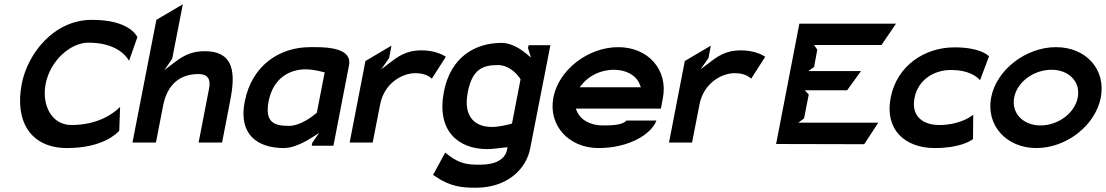

<svg xmlns="http://www.w3.org/2000/svg" viewBox="-20 -683 5184 900"><path d="M82 -290C47 -109 128 11 294 11C461 11 527 -57 539 -70L543 -182C516 -154 442 -97 315 -97C220 -97 175 -193 194 -290C216 -401 312 -483 394 -483C519 -483 568 -427 585 -398L624 -509C618 -521 579 -590 411 -590C231 -590 109 -430 82 -290Z M601 -15H711L745 -190C758 -255 797 -336 911 -336C953 -336 969 -312 960 -268L911 -15H1021L1055 -190C1076 -296 1103 -443 940 -443C865 -443 826 -412 784 -380L750 -354L787 -407L837 -663L713 -590Z M1127 -206C1097 -52 1187 11 1311 11C1358 11 1413 -19 1448 -42L1476 -60L1444 -14L1441 0H1543L1616 -377C1631 -455 1523 -462 1458 -462H1433C1295 -462 1161 -381 1127 -206ZM1239 -208C1261 -319 1339 -358 1413 -358C1445 -358 1477 -350 1496 -345L1502 -344L1465 -154L1462 -152C1443 -136 1388 -93 1334 -93C1267 -93 1220 -108 1239 -208Z M1619 -15H1727L1762 -194C1781 -292 1864 -340 1927 -340C1970 -340 1993 -325 2004 -314L2070 -417C2058 -425 2019 -447 1956 -447C1881 -447 1843 -416 1801 -384L1767 -358L1804 -411L1815 -469L1693 -397Z M2061 -254C2025 -70 2127 16 2265 16C2289 16 2318 11 2350 8L2359 7L2357 18C2348 64 2303 89 2231 89C2179 89 2140 88 2083 45L2067 32L2010 137L2021 144C2090 192 2147 197 2210 197C2358 197 2446 110 2465 14L2560 -471H2458L2455 -458L2469 -413L2449 -430C2425 -450 2379 -482 2332 -482C2208 -482 2093 -417 2061 -254ZM2173 -252C2194 -361 2246 -378 2314 -378C2368 -378 2407 -333 2419 -313L2420 -311L2380 -104L2374 -102C2355 -97 2317 -88 2285 -88C2211 -88 2149 -131 2173 -252Z M2574 -226C2549 -96 2645 11 2786 11C2924 11 3032 -51 3057 -118H2916C2898 -95 2838 -95 2806 -95C2747 -95 2701 -121 2684 -162L2679 -174H3078L3087 -222C3113 -355 3019 -462 2878 -462C2737 -462 2599 -356 2574 -226ZM2697 -274 2708 -287C2740 -328 2797 -356 2857 -356C2917 -356 2963 -329 2979 -287L2984 -274Z M3116 -15H3224L3259 -194C3278 -292 3361 -340 3424 -340C3467 -340 3490 -325 3501 -314L3567 -417C3555 -425 3516 -447 3453 -447C3378 -447 3340 -416 3298 -384L3264 -358L3301 -411L3312 -469L3190 -397Z M3618 -8 4031 -7 4097 -108H3722L3749 -128L3771 -240L3752 -260H3951L4016 -350H3769L3796 -369L3811 -450L3796 -472H4112L4180 -572H3727Z M4155 -225C4126 -75 4222 11 4362 11C4476 11 4528 -21 4541 -31L4542 -145C4520 -128 4467 -97 4383 -97C4304 -97 4250 -140 4267 -225C4284 -310 4359 -355 4438 -355C4520 -355 4558 -325 4574 -307L4616 -419C4607 -428 4568 -461 4454 -461C4314 -461 4184 -375 4155 -225Z M4626 -226C4601 -96 4697 11 4838 11C4980 11 5115 -96 5140 -226C5165 -356 5072 -462 4930 -462C4789 -462 4651 -356 4626 -226ZM4734 -226C4748 -300 4827 -356 4909 -356C4990 -356 5046 -300 5032 -226C5018 -152 4939 -95 4858 -95C4776 -95 4720 -152 4734 -226Z"/></svg>

Font: Charger Eco
Style: Obl
Weight: 1000
Designer: Jasper
Foundry: Cannot Into Space Fonts
Version: Version 1.1